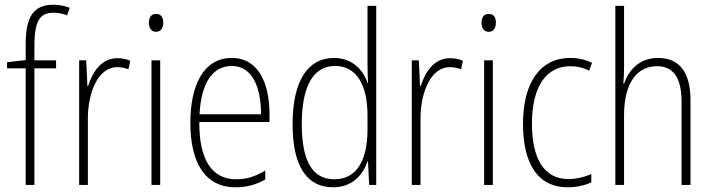

<svg xmlns="http://www.w3.org/2000/svg" viewBox="-20 -785 3023 815"><path d="M218 -495V-529H126V-594C127 -693 147 -731 207 -731C226 -731 247 -727 265 -720L276 -752C256 -759 234 -765 206 -765C120 -765 89 -710 89 -598V-530L10 -521V-495H89V0H126V-495Z M478 -538C409 -538 372 -477 354 -420H351L346 -529H316V0H353V-283C353 -393 397 -500 477 -500C495 -500 512 -496 525 -491L533 -527C516 -535 497 -538 478 -538Z M643 -726C620 -726 612 -709 612 -688C612 -667 622 -650 642 -650C663 -650 673 -666 673 -689C673 -709 665 -726 643 -726ZM660 -529H623V0H660Z M964 -539C846 -539 788 -427 788 -263C788 -98 848 10 980 10C1029 10 1069 -2 1106 -23V-61C1062 -35 1026 -24 982 -24C878 -24 825 -110 826 -267H1124V-300C1124 -428 1079 -539 964 -539ZM964 -505C1051 -505 1088 -415 1088 -300H827C834 -437 885 -505 964 -505Z M1394 10C1477 10 1521 -44 1540 -100H1542L1547 0H1577V-760H1540V-517C1540 -491 1541 -463 1542 -433H1540C1522 -488 1475 -539 1398 -539C1286 -539 1222 -441 1222 -258C1222 -83 1280 10 1394 10ZM1399 -24C1303 -24 1261 -107 1261 -258C1261 -420 1310 -505 1402 -505C1493 -505 1540 -426 1540 -294V-236C1540 -104 1494 -24 1399 -24Z M1890 -538C1821 -538 1784 -477 1766 -420H1763L1758 -529H1728V0H1765V-283C1765 -393 1809 -500 1889 -500C1907 -500 1924 -496 1937 -491L1945 -527C1928 -535 1909 -538 1890 -538Z M2055 -726C2032 -726 2024 -709 2024 -688C2024 -667 2034 -650 2054 -650C2075 -650 2085 -666 2085 -689C2085 -709 2077 -726 2055 -726ZM2072 -529H2035V0H2072Z M2390 10C2426 10 2463 2 2490 -11V-46C2460 -33 2426 -25 2393 -25C2284 -25 2238 -120 2238 -260C2238 -418 2299 -504 2401 -504C2428 -504 2456 -498 2481 -485L2493 -518C2466 -532 2436 -539 2400 -539C2275 -539 2200 -437 2200 -259C2200 -93 2261 10 2390 10Z M2629 -503V-760H2592V0H2629V-295C2629 -439 2688 -504 2769 -504C2833 -504 2873 -462 2873 -354V0H2911V-360C2911 -481 2862 -539 2773 -539C2692 -539 2648 -485 2629 -430H2626C2628 -454 2629 -473 2629 -503Z"/></svg>

Font: Noto Sans Gurmukhi Condensed ExtraLight
Style: Regular
Weight: 200
Width: 3
Designer: Jelle Bosma - Monotype Design Team
Foundry: Monotype Imaging Inc.
Version: Version 2.004